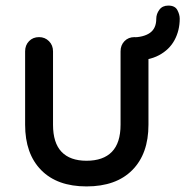

<svg xmlns="http://www.w3.org/2000/svg" viewBox="-20 -659 664 688"><path d="M462 -526Q483 -526 497.5 -511.5Q512 -497 512 -475V-212Q512 -108 454 -49.5Q396 9 290 9Q185 9 127.5 -49.5Q70 -108 70 -212V-475Q70 -497 84 -511.5Q98 -526 120 -526Q141 -526 155.5 -511.5Q170 -497 170 -475V-212Q170 -147 200.5 -115Q231 -83 290 -83Q350 -83 381 -115Q412 -147 412 -212V-475Q412 -497 426 -511.5Q440 -526 462 -526ZM452 -441V-525Q494 -525 517 -541Q540 -557 540 -592Q540 -609 551 -624Q562 -639 583 -639Q607 -639 615.5 -623Q624 -607 624 -592Q624 -550 605.5 -515.5Q587 -481 549.5 -461Q512 -441 452 -441Z"/></svg>

Font: Quicksand SemiBold
Style: Regular
Weight: 600
Designer: Andrew Paglinawan
Foundry: Andrew Paglinawan
Version: Version 3.004